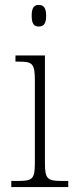

<svg xmlns="http://www.w3.org/2000/svg" viewBox="-20 -762 306 782"><path d="M138 -654C156 -654 168 -663 168 -698C168 -732 156 -742 138 -742C120 -742 109 -732 109 -698C109 -663 120 -654 138 -654ZM26 0H258V-25H237C174 -25 163 -30 163 -99V-536H43V-511H55C111 -511 122 -505 122 -435V-98C122 -30 111 -25 48 -25H26Z"/></svg>

Font: Noto Serif Myanmar SemiCondensed ExtraLight
Style: Regular
Weight: 200
Width: 4
Designer: Ben Mitchell and the Monotype Design Team
Foundry: Monotype Imaging Inc.
Version: Version 2.106